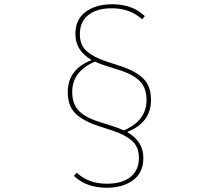

<svg xmlns="http://www.w3.org/2000/svg" viewBox="-20 -834 1040 904"><path d="M482 50Q386 50 328 -6L341 -21Q397 31 483 31Q554 31 594 -0.5Q634 -32 634 -91Q634 -143 601 -171.5Q568 -200 510 -219L443 -241Q370 -265 334.5 -300.5Q299 -336 299 -400Q299 -507 409 -550V-553Q335 -597 335 -673Q335 -743 383.5 -778.5Q432 -814 508 -814Q604 -814 662 -758L649 -743Q593 -795 507 -795Q436 -795 396 -763.5Q356 -732 356 -673Q356 -621 389 -592.5Q422 -564 480 -545L547 -523Q620 -499 655.5 -463.5Q691 -428 691 -364Q691 -257 581 -214V-211Q655 -167 655 -91Q655 -21 606.5 14.5Q558 50 482 50ZM539 -505 473 -526Q456 -531 427 -544Q320 -498 320 -401Q320 -344 351.5 -312Q383 -280 451 -259L517 -238Q534 -233 563 -220Q670 -266 670 -363Q670 -420 638.5 -452Q607 -484 539 -505Z"/></svg>

Font: IBM Plex Sans JP Thin
Style: Regular
Weight: 100
Designer: Mike Abbink; Paul van der Laan; Pieter van Rosmalen; Wujin Sim; Yejin Wi; Jinhee Kim; Boomi Park; Yona Kim; Kichan Ma
Foundry: Sandoll Inc.
Version: Version 1.001